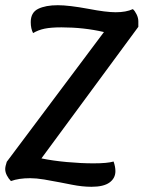

<svg xmlns="http://www.w3.org/2000/svg" viewBox="-53 -695 551 737"><path d="M183 -590Q143 -590 118.5 -585Q94 -580 74 -568Q65 -585 65 -610Q65 -647 93.5 -661Q122 -675 169 -675Q211 -675 287 -661Q354 -648 391 -648Q431 -648 457 -660Q465 -653 471.5 -639.5Q478 -626 478 -613V-592L106 -87Q149 -78 203.5 -73Q258 -68 306 -68Q359 -68 383 -75Q390 -55 390 -38Q390 -11 367.5 5.5Q345 22 298 22Q263 22 223 14Q183 6 177 5Q147 -1 116.5 -6Q86 -11 63 -11Q19 -11 -11 0Q-20 -9 -26.5 -21.5Q-33 -34 -33 -46Q-33 -56 -27 -74L346 -572Q269 -590 183 -590Z"/></svg>

Font: Sansita Light Italic
Style: Regular
Weight: 300
Italic angle: -11°
Designer: Pablo Cosgaya
Foundry: Omnibus-Type
Version: Version 1.006